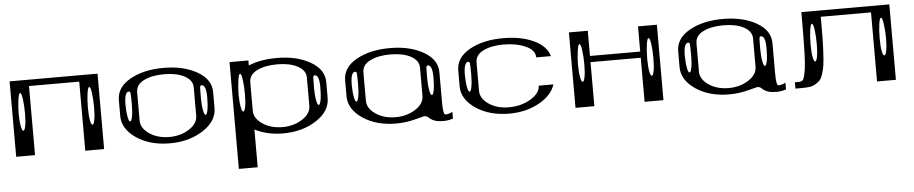

<svg xmlns="http://www.w3.org/2000/svg" viewBox="-41 -780 6039 1268"><g transform="rotate(-5 2978.5 -146.0)"><path d="M583 -281.2Q583 -335 577.1 -376Q571.3 -417 562.5 -417Q553.7 -417 547.9 -376Q542 -335 542 -281.2Q542 -228.5 547.9 -198.2Q553.7 -167 563.5 -167Q571.3 -167 577.1 -198.2Q583 -228.5 583 -281.2ZM125 -281.2Q125 -335 119.1 -376Q113.3 -417 104.5 -417Q95.7 -417 89.8 -376Q83 -328.1 83 -281.2Q83 -234.4 89.8 -198.2Q95.7 -167 104.5 -167Q113.3 -167 119.1 -198.2Q125 -228.5 125 -281.2ZM625 -500V0H500V-458H167V0H42V-500Z M1333 -281.2Q1333 -364.3 1302.7 -364.3Q1293.9 -364.3 1292 -350.6Q1291 -341.8 1291 -281.2Q1291 -234.4 1297.9 -198.2Q1303.7 -167 1312.5 -167Q1321.3 -167 1327.1 -198.2Q1333 -228.5 1333 -281.2ZM831.1 -351.6Q830.1 -364.3 821.3 -364.3Q791 -364.3 791 -281.2Q791 -234.4 797.9 -198.2Q803.7 -167 812.5 -167Q821.3 -167 827.1 -198.2Q833 -228.5 833 -281.2Q833 -334 831.1 -351.6ZM1250 -167V-354.5Q1250 -402.3 1196.3 -430.7Q1144.5 -458 1062.5 -458Q980.5 -458 927.7 -431.6Q875 -405.3 875 -354.5V-167Q875 -116.2 929.7 -79.1Q984.4 -42 1062.5 -42Q1137.7 -42 1194.3 -79.1Q1250 -115.2 1250 -167ZM1375 -208Q1375 -120.1 1283.2 -60.5Q1190.4 0 1062.5 0Q930.7 0 840.8 -60.5Q750 -122.1 750 -208V-312.5Q750 -398.4 839.8 -449.2Q929.7 -500 1062.5 -500Q1195.3 -500 1285.2 -448.2Q1375 -396.5 1375 -312.5Z M1583 -281.2Q1583 -335 1577.1 -376Q1571.3 -417 1562.5 -417Q1553.7 -417 1547.9 -376Q1541 -328.1 1541 -281.2Q1541 -234.4 1547.9 -198.2Q1553.7 -167 1562.5 -167Q1571.3 -167 1577.1 -198.2Q1583 -228.5 1583 -281.2ZM2083 -281.2Q2083 -364.3 2052.7 -364.3Q2043.9 -364.3 2042 -350.6Q2041 -341.8 2041 -281.2Q2041 -234.4 2047.9 -198.2Q2053.7 -167 2062.5 -167Q2071.3 -167 2077.1 -198.2Q2083 -228.5 2083 -281.2ZM1625 -500V-466.8Q1704.1 -500 1812.5 -500Q1945.3 -500 2035.2 -448.2Q2125 -396.5 2125 -312.5V-208Q2125 -120.1 2033.2 -60.5Q1940.4 0 1812.5 0Q1709 0 1625 -42V208H1500V-500ZM2000 -167V-354.5Q2000 -402.3 1946.3 -430.7Q1894.5 -458 1812.5 -458Q1730.5 -458 1677.7 -431.6Q1625 -405.3 1625 -354.5V-167Q1625 -116.2 1679.7 -79.1Q1734.4 -42 1812.5 -42Q1887.7 -42 1944.3 -79.1Q2000 -115.2 2000 -167Z M2833 -281.2Q2833 -364.3 2802.7 -364.3Q2793.9 -364.3 2792 -350.6Q2791 -341.8 2791 -281.2Q2791 -234.4 2797.9 -198.2Q2803.7 -167 2812.5 -167Q2821.3 -167 2827.1 -198.2Q2833 -228.5 2833 -281.2ZM2331.1 -351.6Q2330.1 -364.3 2321.3 -364.3Q2291 -364.3 2291 -281.2Q2291 -234.4 2297.9 -198.2Q2303.7 -167 2312.5 -167Q2321.3 -167 2327.1 -198.2Q2333 -228.5 2333 -281.2Q2333 -334 2331.1 -351.6ZM2750 -167V-354.5Q2750 -402.3 2696.3 -430.7Q2644.5 -458 2562.5 -458Q2480.5 -458 2427.7 -431.6Q2375 -405.3 2375 -354.5V-167Q2375 -116.2 2429.7 -79.1Q2484.4 -42 2562.5 -42Q2637.7 -42 2694.3 -79.1Q2750 -115.2 2750 -167ZM2250 -208V-312.5Q2250 -398.4 2339.8 -449.2Q2429.7 -500 2562.5 -500Q2695.3 -500 2785.2 -448.2Q2875 -396.5 2875 -312.5V-110.4Q2875 -31.2 2890.6 -31.2Q2913.1 -31.2 2937.5 -44.9V0Q2905.3 10.7 2875 10.7Q2839.8 10.7 2819.3 3.9Q2797.9 -3.9 2790 -10.7Q2782.2 -17.6 2772.5 -25.4Q2762.7 -32.2 2750 -32.2Q2747.1 -32.2 2688.5 -16.6Q2627 0 2562.5 0Q2430.7 0 2340.8 -60.5Q2250 -122.1 2250 -208Z M3081.1 -351.6Q3080.1 -364.3 3071.3 -364.3Q3041 -364.3 3041 -281.2Q3041 -234.4 3047.9 -198.2Q3053.7 -167 3062.5 -167Q3071.3 -167 3077.1 -198.2Q3083 -228.5 3083 -281.2Q3083 -334 3081.1 -351.6ZM3000 -208V-312.5Q3000 -398.4 3089.8 -449.2Q3179.7 -500 3312.5 -500Q3430.7 -500 3513.7 -461.9Q3597.7 -423.8 3618.2 -354.5H3520.5Q3520.5 -403.3 3458 -430.7Q3396.5 -458 3312.5 -458Q3230.5 -458 3177.7 -431.6Q3125 -405.3 3125 -354.5V-167Q3125 -116.2 3179.7 -79.1Q3234.4 -42 3312.5 -42Q3393.6 -42 3456.1 -79.1Q3520.5 -117.2 3520.5 -167H3618.2Q3594.7 -94.7 3509.8 -47.9Q3422.9 0 3312.5 0Q3180.7 0 3090.8 -60.5Q3000 -122.1 3000 -208Z M4291 -281.2Q4291 -335 4285.2 -376Q4279.3 -417 4270.5 -417Q4261.7 -417 4255.9 -376Q4250 -335 4250 -281.2Q4250 -228.5 4255.9 -198.2Q4261.7 -167 4271.5 -167Q4279.3 -167 4285.2 -198.2Q4291 -228.5 4291 -281.2ZM3833 -281.2Q3833 -335 3827.1 -376Q3821.3 -417 3812.5 -417Q3803.7 -417 3797.9 -376Q3791 -328.1 3791 -281.2Q3791 -234.4 3797.9 -198.2Q3803.7 -167 3812.5 -167Q3821.3 -167 3827.1 -198.2Q3833 -228.5 3833 -281.2ZM4333 -500V0H4208V-292H3875V0H3750V-500H3875V-333H4208V-500Z M5041 -281.2Q5041 -364.3 5010.7 -364.3Q5002 -364.3 5000 -350.6Q4999 -341.8 4999 -281.2Q4999 -234.4 5005.9 -198.2Q5011.7 -167 5020.5 -167Q5029.3 -167 5035.2 -198.2Q5041 -228.5 5041 -281.2ZM4539.1 -351.6Q4538.1 -364.3 4529.3 -364.3Q4499 -364.3 4499 -281.2Q4499 -234.4 4505.9 -198.2Q4511.7 -167 4520.5 -167Q4529.3 -167 4535.2 -198.2Q4541 -228.5 4541 -281.2Q4541 -334 4539.1 -351.6ZM4958 -167V-354.5Q4958 -402.3 4904.3 -430.7Q4852.5 -458 4770.5 -458Q4688.5 -458 4635.7 -431.6Q4583 -405.3 4583 -354.5V-167Q4583 -116.2 4637.7 -79.1Q4692.4 -42 4770.5 -42Q4845.7 -42 4902.3 -79.1Q4958 -115.2 4958 -167ZM4458 -208V-312.5Q4458 -398.4 4547.9 -449.2Q4637.7 -500 4770.5 -500Q4903.3 -500 4993.2 -448.2Q5083 -396.5 5083 -312.5V-110.4Q5083 -31.2 5098.6 -31.2Q5121.1 -31.2 5145.5 -44.9V0Q5113.3 10.7 5083 10.7Q5047.9 10.7 5027.3 3.9Q5005.9 -3.9 4998 -10.7Q4990.2 -17.6 4980.5 -25.4Q4970.7 -32.2 4958 -32.2Q4955.1 -32.2 4896.5 -16.6Q4835 0 4770.5 0Q4638.7 0 4548.8 -60.5Q4458 -122.1 4458 -208Z M5833 -281.2Q5833 -328.1 5826.2 -376Q5820.3 -417 5811.5 -417Q5802.7 -417 5796.9 -376Q5791 -335 5791 -281.2Q5791 -228.5 5796.9 -198.2Q5802.7 -167 5812.5 -167Q5821.3 -167 5827.1 -198.2Q5833 -228.5 5833 -281.2ZM5374 -281.2Q5374 -335 5368.2 -376Q5362.3 -417 5353.5 -417Q5344.7 -417 5338.9 -376Q5333 -335 5333 -281.2Q5333 -228.5 5338.9 -198.2Q5344.7 -167 5354.5 -167Q5362.3 -167 5368.2 -198.2Q5374 -228.5 5374 -281.2ZM5874 -500V0H5749V-458H5416Q5416 -374 5415.5 -324.7Q5415 -275.4 5412.1 -221.7Q5409.2 -168 5405.3 -140.1Q5401.4 -112.3 5392.1 -82.5Q5382.8 -52.7 5371.6 -40.5Q5360.4 -28.3 5341.8 -17.1Q5323.2 -5.9 5301.8 -2.9Q5280.3 0 5249 0H5208V-42H5233.4Q5252 -42 5260.7 -51.3Q5269.5 -60.5 5277.8 -105Q5286.1 -149.4 5288.6 -241.7Q5291 -334 5291 -500Z"/></g></svg>

Font: okolaksMetalik
Style: bold
Weight: 700
Width: 7
Version: Version 0.6